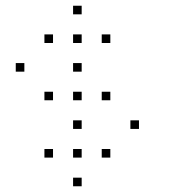

<svg xmlns="http://www.w3.org/2000/svg" viewBox="-20 -685 640 670"><path d="M236 -665Q235 -665 235 -665Q235 -665 235 -664V-636Q235 -635 235 -635Q235 -635 236 -635H264Q265 -635 265 -635Q265 -635 265 -636V-664Q265 -665 265 -665Q265 -665 264 -665ZM136 -565Q135 -565 135 -565Q135 -565 135 -564V-536Q135 -535 135 -535Q135 -535 136 -535H164Q165 -535 165 -535Q165 -535 165 -536V-564Q165 -565 165 -565Q165 -565 164 -565ZM236 -565Q235 -565 235 -565Q235 -565 235 -564V-536Q235 -535 235 -535Q235 -535 236 -535H264Q265 -535 265 -535Q265 -535 265 -536V-564Q265 -565 265 -565Q265 -565 264 -565ZM336 -565Q335 -565 335 -565Q335 -565 335 -564V-536Q335 -535 335 -535Q335 -535 336 -535H364Q365 -535 365 -535Q365 -535 365 -536V-564Q365 -565 365 -565Q365 -565 364 -565ZM36 -465Q35 -465 35 -465Q35 -465 35 -464V-436Q35 -435 35 -435Q35 -435 36 -435H64Q65 -435 65 -435Q65 -435 65 -436V-464Q65 -465 65 -465Q65 -465 64 -465ZM236 -465Q235 -465 235 -465Q235 -465 235 -464V-436Q235 -435 235 -435Q235 -435 236 -435H264Q265 -435 265 -435Q265 -435 265 -436V-464Q265 -465 265 -465Q265 -465 264 -465ZM136 -365Q135 -365 135 -365Q135 -365 135 -364V-336Q135 -335 135 -335Q135 -335 136 -335H164Q165 -335 165 -335Q165 -335 165 -336V-364Q165 -365 165 -365Q165 -365 164 -365ZM236 -365Q235 -365 235 -365Q235 -365 235 -364V-336Q235 -335 235 -335Q235 -335 236 -335H264Q265 -335 265 -335Q265 -335 265 -336V-364Q265 -365 265 -365Q265 -365 264 -365ZM336 -365Q335 -365 335 -365Q335 -365 335 -364V-336Q335 -335 335 -335Q335 -335 336 -335H364Q365 -335 365 -335Q365 -335 365 -336V-364Q365 -365 365 -365Q365 -365 364 -365ZM236 -265Q235 -265 235 -265Q235 -265 235 -264V-236Q235 -235 235 -235Q235 -235 236 -235H264Q265 -235 265 -235Q265 -235 265 -236V-264Q265 -265 265 -265Q265 -265 264 -265ZM436 -265Q435 -265 435 -265Q435 -265 435 -264V-236Q435 -235 435 -235Q435 -235 436 -235H464Q465 -235 465 -235Q465 -235 465 -236V-264Q465 -265 465 -265Q465 -265 464 -265ZM136 -165Q135 -165 135 -165Q135 -165 135 -164V-136Q135 -135 135 -135Q135 -135 136 -135H164Q165 -135 165 -135Q165 -135 165 -136V-164Q165 -165 165 -165Q165 -165 164 -165ZM236 -165Q235 -165 235 -165Q235 -165 235 -164V-136Q235 -135 235 -135Q235 -135 236 -135H264Q265 -135 265 -135Q265 -135 265 -136V-164Q265 -165 265 -165Q265 -165 264 -165ZM336 -165Q335 -165 335 -165Q335 -165 335 -164V-136Q335 -135 335 -135Q335 -135 336 -135H364Q365 -135 365 -135Q365 -135 365 -136V-164Q365 -165 365 -165Q365 -165 364 -165ZM236 -65Q235 -65 235 -65Q235 -65 235 -64V-36Q235 -35 235 -35Q235 -35 236 -35H264Q265 -35 265 -35Q265 -35 265 -36V-64Q265 -65 265 -65Q265 -65 264 -65Z"/></svg>

Font: Doto Black Thin
Style: Regular
Weight: 250
Monospace: yes
Version: Version 1.000